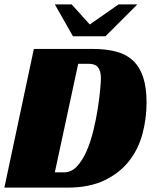

<svg xmlns="http://www.w3.org/2000/svg" viewBox="-20 -859 702 879"><path d="M0 0 135 -635H404Q466 -635 512.5 -622.5Q559 -610 589.5 -581Q620 -552 635.5 -505Q651 -458 651 -390Q651 -317 632.5 -247Q614 -177 571 -122Q528 -67 458.5 -33.5Q389 0 287 0ZM274 -70Q307 -70 332.5 -97.5Q358 -125 376.5 -167.5Q395 -210 407.5 -261.5Q420 -313 427.5 -361Q435 -409 438.5 -447Q442 -485 442 -501Q442 -532 429.5 -549.5Q417 -567 386 -567H338L231 -70ZM609 -839 463 -693H314L231 -839H308L391 -747L523 -839Z"/></svg>

Font: Racing Sans One
Style: Regular
Weight: 400
Designer: Pablo Impallari, Rodrigo Fuenzalida
Foundry: Pablo Impallari, Rodrigo Fuenzalida
Version: Version 1.001; ttfautohint (v0.8) -G 200 -r 50